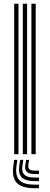

<svg xmlns="http://www.w3.org/2000/svg" viewBox="-20 -820 265 1021"><path d="M147 0V-800H169.9V0ZM55.4 0V-800H78.3V0ZM101.2 0V-800H124.1V0ZM72.1 30 67.5 63.9Q60.8 115.2 83.6 138.6Q106.4 161.9 164.5 161.9H187.3V180.8H164.5Q96.6 180.8 69.6 152.9Q42.7 125.1 50.7 63.9L55.3 30ZM134.6 30 130.7 57.1Q128.4 72.6 136.2 79.9Q144.1 87.2 164.5 87.2H187.3V105.4H164.5Q134.1 105.4 122.2 93.7Q110.3 82 114.5 57.1L119.2 30ZM104.1 30 99.4 60.5Q94.4 94 109.7 109.1Q125.1 124.2 164.5 124.2H187.3V143.1H164.5Q115 143.1 95.6 123.3Q76.1 103.5 82.6 60.5L87.2 30Z"/></svg>

Font: Big Shoulders Inline Text Thin
Style: Regular
Weight: 100
Designer: Patric King
Foundry: XO Type Co
Version: Version 2.002